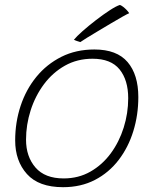

<svg xmlns="http://www.w3.org/2000/svg" viewBox="-20 -739 626 778"><path d="M235.5 19.5Q137 19.5 89.2 -33.8Q41.5 -87 41.5 -170Q41.5 -243.5 63.5 -310Q85.5 -376.5 127.5 -427.8Q169.5 -479 228.8 -508.8Q288 -538.5 362.5 -538.5Q453.5 -538.5 497 -487.5Q540.5 -436.5 540.5 -345.5Q540.5 -273 520.2 -207.5Q500 -142 460.8 -90.8Q421.5 -39.5 364.8 -10Q308 19.5 235.5 19.5ZM238 -16Q298 -16 346.2 -43.5Q394.5 -71 428.8 -117.5Q463 -164 481.2 -222Q499.5 -280 499.5 -341Q499.5 -414.5 464.5 -457.8Q429.5 -501 355 -501Q293 -501 243.2 -473Q193.5 -445 158.2 -397.8Q123 -350.5 104.2 -292Q85.5 -233.5 85.5 -173Q85.5 -104.5 123.8 -60.2Q162 -16 238 -16ZM466 -719Q472.5 -716.5 479.5 -711Q486.5 -705.5 493 -698.8Q499.5 -692 503.5 -685.5Q496 -682.5 476 -671.2Q456 -660 430 -644.5Q404 -629 378 -613.5Q352 -598 332.2 -585.8Q312.5 -573.5 305.5 -568.5Q303 -569.5 299.2 -570.5Q295.5 -571.5 291.8 -572.8Q288 -574 284.8 -575.5Q281.5 -577 279.5 -578Q290 -591 314.5 -612.8Q339 -634.5 368.5 -657.2Q398 -680 424.5 -697.2Q451 -714.5 466 -719Z"/></svg>

Font: Grandstander Thin
Style: Italic
Weight: 100
Italic angle: -15°
Designer: Tyler Finck
Foundry: Etcetera Type Co
Version: Version 1.200